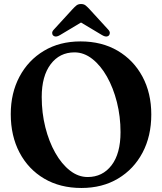

<svg xmlns="http://www.w3.org/2000/svg" viewBox="-20 -920 808 955"><path d="M380.5 -714Q486.5 -714 565.5 -667.5Q644.5 -621 688.5 -539Q732.5 -457 732.5 -350.5Q732.5 -243 689 -160.8Q645.5 -78.5 567.2 -31.8Q489 15 385 15Q279 15 200 -31.5Q121 -78 77.2 -161Q33.5 -244 33.5 -352.5Q33.5 -457 77 -538.8Q120.5 -620.5 198.5 -667.2Q276.5 -714 380.5 -714ZM579.5 -263Q579.5 -340.5 561.5 -411.8Q543.5 -483 512 -538.8Q480.5 -594.5 439 -627Q397.5 -659.5 350.5 -659.5Q276.5 -659.5 232 -600.5Q187.5 -541.5 187.5 -437.5Q187.5 -358.5 205.5 -287Q223.5 -215.5 255 -159.8Q286.5 -104 327.8 -71.8Q369 -39.5 416 -39.5Q490 -39.5 534.8 -97.8Q579.5 -156 579.5 -263ZM521 -743Q508.5 -732.5 487.5 -745.5L383 -808L278.5 -745.5Q257.5 -732.5 245 -743Q240 -747 239.5 -755.2Q239 -763.5 247.5 -772.5L340 -873.5Q351 -885.5 360 -892.8Q369 -900 383 -900Q397 -900 406 -892.8Q415 -885.5 426 -873.5L518.5 -772.5Q527 -763.5 526.2 -755.2Q525.5 -747 521 -743Z"/></svg>

Font: Fraunces 72pt Soft SemiBold
Style: Regular
Weight: 600
Version: Version 1.000;[b76b70a41]